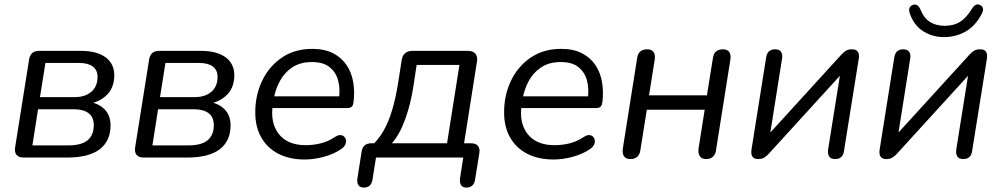

<svg xmlns="http://www.w3.org/2000/svg" viewBox="-20 -718 4565 875"><path d="M87.8 0Q65.9 0 55.7 -11.9Q45.4 -23.9 48.8 -45.8L112.7 -447.4Q116.1 -467.4 127.5 -476.9Q139 -486.3 158 -486.3H347.5Q399.2 -486.3 433.1 -472.4Q467 -458.5 483.9 -433.8Q500.9 -409.1 500.9 -376Q500.9 -315.8 463 -281.6Q425.2 -247.3 364.7 -242.3L367.2 -255.3Q418.5 -253.4 451.2 -224.9Q483.8 -196.3 483.8 -146.3Q483.8 -76.3 435 -38.2Q386.1 0 284.9 0ZM127.6 -55.3H289.2Q351.4 -55.3 379.4 -79Q407.4 -102.7 407.4 -147.7Q407.4 -183.6 384.2 -201.8Q360.9 -220 317 -220H153.4ZM162.2 -275.3H319.9Q367.4 -275.3 396 -299.5Q424.5 -323.8 424.5 -367.8Q424.5 -398.7 402.8 -414.9Q381.1 -431.1 340.6 -431.1H187Z M634.8 0Q612.9 0 602.7 -11.9Q592.4 -23.9 595.8 -45.8L659.7 -447.4Q663.1 -467.4 674.5 -476.9Q686 -486.3 705 -486.3H894.5Q946.2 -486.3 980.1 -472.4Q1014 -458.5 1030.9 -433.8Q1047.9 -409.1 1047.9 -376Q1047.9 -315.8 1010 -281.6Q972.2 -247.3 911.7 -242.3L914.2 -255.3Q965.5 -253.4 998.2 -224.9Q1030.8 -196.3 1030.8 -146.3Q1030.8 -76.3 982 -38.2Q933.1 0 831.9 0ZM674.6 -55.3H836.2Q898.4 -55.3 926.4 -79Q954.4 -102.7 954.4 -147.7Q954.4 -183.6 931.2 -201.8Q907.9 -220 864 -220H700.4ZM709.2 -275.3H866.9Q914.4 -275.3 943 -299.5Q971.5 -323.8 971.5 -367.8Q971.5 -398.7 949.8 -414.9Q928.1 -431.1 887.6 -431.1H734Z M1368.8 8.9Q1299.6 8.9 1248.8 -17.2Q1198 -43.4 1170.7 -91.6Q1143.3 -139.7 1143.3 -205.6Q1143.3 -285 1174.9 -350.5Q1206.5 -416.1 1264.8 -455.7Q1323.2 -495.3 1402.7 -495.3Q1460 -495.3 1498.6 -475.1Q1537.2 -454.9 1559.9 -420.7Q1582.6 -386.5 1589.8 -343.1Q1597 -299.7 1591.4 -254.3Q1589.4 -237 1582.6 -231.3Q1575.7 -225.5 1561.3 -225.5H1205.7L1213.5 -279H1542.3L1524.3 -265.6Q1531.3 -313 1521 -351.1Q1510.7 -389.3 1481.9 -412.2Q1453.2 -435.2 1401.7 -435.2Q1347.6 -435.2 1311.5 -410.7Q1275.4 -386.2 1255.3 -348.3Q1235.1 -310.5 1228 -269.2L1224.1 -245.1Q1209.9 -159.9 1249.9 -108.1Q1289.9 -56.4 1372.9 -56.4Q1409.3 -56.4 1442.9 -65Q1476.5 -73.6 1506.7 -93.9Q1520.4 -102.8 1530.9 -102.4Q1541.4 -101.9 1548.1 -95.6Q1554.7 -89.3 1556.5 -79.8Q1558.2 -70.2 1553.6 -59.4Q1548.9 -48.7 1537.2 -40.3Q1503.2 -16.2 1457.1 -3.7Q1410.9 8.9 1368.8 8.9Z M1637.5 136.9Q1621 136.9 1613.5 125.7Q1606 114.5 1608.9 94.6L1627.9 -26.6Q1633.7 -65.1 1672.7 -65.1H1711.1L1667.9 -47.7Q1701.7 -77.8 1725.9 -118.8Q1750.1 -159.7 1766.7 -215Q1783.3 -270.3 1794.8 -342.6L1810.5 -444.1Q1814 -465.5 1826.6 -475.9Q1839.2 -486.3 1859.6 -486.3H2111.8Q2135.6 -486.3 2146.5 -473.5Q2157.4 -460.6 2153.6 -436.8L2091.6 -44.1L2073 -65.1H2126Q2148 -65.1 2158 -53.4Q2167.9 -41.7 2164.5 -20.3L2145 101Q2139.2 136.9 2104.7 136.9Q2088.2 136.9 2081.1 125.7Q2074.1 114.5 2076.5 94.6L2091.2 0H1693.5L1677.4 101.4Q1671.5 136.9 1637.5 136.9ZM1766 -65.1H2017.3L2073.8 -422.2H1878.7L1864.5 -328Q1852.4 -246.7 1827.1 -176Q1801.8 -105.4 1766 -65.1Z M2502.8 8.9Q2433.6 8.9 2382.8 -17.2Q2332 -43.4 2304.7 -91.6Q2277.3 -139.7 2277.3 -205.6Q2277.3 -285 2308.9 -350.5Q2340.5 -416.1 2398.8 -455.7Q2457.2 -495.3 2536.7 -495.3Q2594 -495.3 2632.6 -475.1Q2671.2 -454.9 2693.9 -420.7Q2716.6 -386.5 2723.8 -343.1Q2731 -299.7 2725.4 -254.3Q2723.4 -237 2716.6 -231.3Q2709.7 -225.5 2695.3 -225.5H2339.7L2347.5 -279H2676.3L2658.3 -265.6Q2665.3 -313 2655 -351.1Q2644.7 -389.3 2615.9 -412.2Q2587.2 -435.2 2535.7 -435.2Q2481.6 -435.2 2445.5 -410.7Q2409.4 -386.2 2389.3 -348.3Q2369.1 -310.5 2362 -269.2L2358.1 -245.1Q2343.9 -159.9 2383.9 -108.1Q2423.9 -56.4 2506.9 -56.4Q2543.3 -56.4 2576.9 -65Q2610.5 -73.6 2640.7 -93.9Q2654.4 -102.8 2664.9 -102.4Q2675.4 -101.9 2682.1 -95.6Q2688.7 -89.3 2690.5 -79.8Q2692.2 -70.2 2687.6 -59.4Q2682.9 -48.7 2671.2 -40.3Q2637.2 -16.2 2591.1 -3.7Q2544.9 8.9 2502.8 8.9Z M2852.2 6.9Q2832.3 6.9 2823.9 -5.7Q2815.4 -18.3 2818.3 -40.6L2883.7 -453.6Q2887.1 -474.9 2898.7 -484.1Q2910.3 -493.3 2928.8 -493.3Q2949.7 -493.3 2958.4 -481.2Q2967.1 -469 2963.7 -446.3L2937.9 -283.6H3201.7L3229 -453.6Q3232.4 -474.9 3244 -484.1Q3255.6 -493.3 3274 -493.3Q3294.9 -493.3 3303.4 -481.2Q3311.9 -469 3308.5 -446.3L3243.1 -33.3Q3240.2 -13.4 3228.6 -3.2Q3216.9 6.9 3198 6.9Q3178.1 6.9 3169.4 -5.9Q3160.7 -18.7 3163.5 -41L3191.4 -217.9H2927.7L2898.3 -33.3Q2895.4 -12.9 2883.5 -3Q2871.7 6.9 2852.2 6.9Z M3435.9 6.9Q3420 6.9 3412.7 -0.2Q3405.4 -7.4 3404.3 -17.5Q3403.3 -27.6 3404.8 -36.5L3471.7 -457.3Q3475.1 -476.3 3485.3 -484.8Q3495.5 -493.3 3512.5 -493.3Q3531.9 -493.3 3539.6 -481.6Q3547.4 -470 3544 -450.5L3484.8 -77.1H3456.9L3813.9 -468.5Q3821.7 -477.3 3832.7 -485.3Q3843.6 -493.3 3862 -493.3Q3877.4 -493.3 3884.7 -487.1Q3892 -480.8 3893.8 -471Q3895.5 -461.1 3893.6 -450.3L3826.2 -29.5Q3823.8 -11.5 3813.6 -2.3Q3803.4 6.9 3786.4 6.9Q3766.5 6.9 3759 -4.7Q3751.5 -16.4 3753.9 -36.3L3813.5 -409.7H3841.4L3484.4 -18.3Q3476.6 -9.5 3465.2 -1.3Q3453.8 6.9 3435.9 6.9Z M4019.9 6.9Q4004 6.9 3996.7 -0.2Q3989.4 -7.4 3988.3 -17.5Q3987.3 -27.6 3988.8 -36.5L4055.7 -457.3Q4059.1 -476.3 4069.3 -484.8Q4079.5 -493.3 4096.5 -493.3Q4115.9 -493.3 4123.6 -481.6Q4131.4 -470 4128 -450.5L4068.8 -77.1H4040.9L4397.9 -468.5Q4405.7 -477.3 4416.7 -485.3Q4427.6 -493.3 4446 -493.3Q4461.4 -493.3 4468.7 -487.1Q4476 -480.8 4477.8 -471Q4479.5 -461.1 4477.6 -450.3L4410.2 -29.5Q4407.8 -11.5 4397.6 -2.3Q4387.4 6.9 4370.4 6.9Q4350.5 6.9 4343 -4.7Q4335.5 -16.4 4337.9 -36.3L4397.5 -409.7H4425.4L4068.4 -18.3Q4060.6 -9.5 4049.2 -1.3Q4037.8 6.9 4019.9 6.9ZM4282 -548.9Q4230.5 -548.9 4188.2 -575Q4145.9 -601.2 4126.4 -655.9Q4121 -672.2 4124.9 -682Q4128.8 -691.8 4140.6 -695.7Q4151.9 -699.7 4160.7 -693.5Q4169.6 -687.3 4176.4 -671Q4191 -634.7 4218.9 -617.5Q4246.7 -600.4 4284.9 -600.4Q4327.1 -600.4 4355.8 -618.8Q4384.4 -637.3 4409.1 -677.6Q4416.9 -690.4 4425.5 -695.3Q4434.2 -700.2 4444.9 -695.7Q4456.2 -691.3 4459.3 -680.7Q4462.4 -670 4453.5 -653.7Q4423.9 -598.1 4379.3 -573.5Q4334.6 -548.9 4282 -548.9Z"/></svg>

Font: Nunito ExtraLight
Style: Italic
Weight: 200
Italic angle: -9°
Designer: Vernon Adams
Foundry: Vernon Adams
Version: Version 3.602